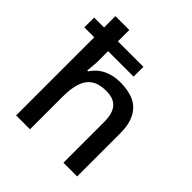

<svg xmlns="http://www.w3.org/2000/svg" viewBox="-205 -900 1039 1039"><g transform="rotate(45 315.0 -380.0)"><path d="M189 -760V-673H384V-598H189V-534Q189 -509 187 -484.5Q185 -460 183 -444H190Q208 -472 233 -490Q258 -508 289.5 -517Q321 -526 355 -526Q419 -526 462 -505.5Q505 -485 527.5 -441Q550 -397 550 -328V0H445V-313Q445 -376 418.5 -407.5Q392 -439 334 -439Q279 -439 247.5 -417Q216 -395 202.5 -353Q189 -311 189 -249V0H83V-598H7V-673H83V-760Z"/></g></svg>

Font: Noto Sans Hebrew Medium
Style: Regular
Weight: 500
Designer: Monotype Design Team
Foundry: Monotype Imaging Inc.
Version: Version 2.003